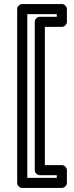

<svg xmlns="http://www.w3.org/2000/svg" viewBox="-20 -753 364 950"><path d="M115 127V-683H261V-670H177C162 -670 152 -656 152 -645V89C152 104 166 114 177 114H261V127ZM65 152C65 163 75 177 90 177H286C297 177 311 167 311 152V89C311 78 301 64 286 64H202V-620H286C297 -620 311 -630 311 -645V-708C311 -719 301 -733 286 -733H90C79 -733 65 -723 65 -708Z"/></svg>

Font: Falling Sky
Style: Ou
Weight: 400
Designer: Paul D. Hunt
Foundry: Adobe Systems Incorporated
Version: Version 1.02